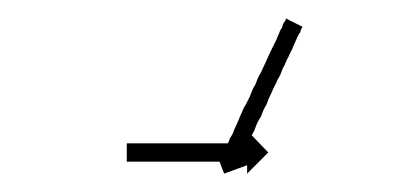

<svg xmlns="http://www.w3.org/2000/svg" viewBox="-20 -456 436 209"><path d="M309 -426Q308 -425 307.5 -423.5Q307 -422 307 -421Q305 -419 303 -414Q302 -412 301 -409.5Q300 -407 299 -405Q298 -402 296.5 -399.5Q295 -397 294 -394Q292 -391 291 -388Q290 -385 288 -382Q287 -379 285.5 -375.5Q284 -372 282 -369Q281 -366 279 -362.5Q277 -359 276 -356Q272 -348 270 -342Q268 -339 266.5 -335.5Q265 -332 264 -329Q262 -326 260.5 -323Q259 -320 258 -317Q257 -314 255.5 -311.5Q254 -309 253 -306Q251 -301 249 -297Q247 -294 245 -290Q245 -289 244.5 -287.5Q244 -286 243 -285Q243 -284 242 -284L254 -278L224 -267L212 -298L224 -292Q225 -293 225 -294Q226 -297 227 -298Q228 -300 229 -302Q230 -304 230 -305Q232 -308 233 -310Q234 -312 235 -315Q237 -319 240 -326Q241 -329 242.5 -332Q244 -335 245 -338Q247 -341 248.5 -344Q250 -347 252 -351Q253 -354 254.5 -357.5Q256 -361 258 -364Q259 -367 260.5 -370.5Q262 -374 264 -377Q268 -386 270 -390Q273 -397 276 -403Q277 -405 278.5 -408Q280 -411 281 -413Q282 -416 283 -418Q284 -420 285 -423Q286 -424 287 -426Q288 -428 288 -430Q289 -431 289.5 -432Q290 -433 291 -434Q291 -435 291 -436L309 -427Q309 -427 309 -426.5Q309 -426 309 -426ZM119 -300Q121 -300 122 -300Q123 -300 124 -300Q125 -300 126.5 -300Q128 -300 130 -300Q132 -300 134 -300Q136 -300 138 -300Q141 -300 143.5 -300Q146 -300 148 -300Q151 -300 154 -300Q157 -300 159 -300Q162 -300 165 -300Q168 -300 171 -300Q174 -300 177 -300Q180 -300 183 -300Q187 -300 190 -300Q193 -300 196 -300Q199 -300 202 -300Q205 -300 208 -300Q210 -300 213 -300Q216 -300 219 -300Q221 -300 223.5 -300Q226 -300 229 -300Q231 -300 233 -300Q235 -300 237 -300Q239 -300 240.5 -300Q242 -300 243 -300Q244 -300 245 -300Q246 -300 248 -300Q248 -300 248.5 -300Q249 -300 249 -300V-314L272 -290L249 -267V-280Q249 -280 248.5 -280Q248 -280 248 -280Q246 -280 245 -280Q244 -280 243 -280Q242 -280 240.5 -280Q239 -280 237 -280Q235 -280 233 -280Q231 -280 229 -280Q226 -280 223.5 -280Q221 -280 219 -280Q216 -280 213 -280Q210 -280 208 -280Q205 -280 202 -280Q199 -280 196 -280Q193 -280 190 -280Q187 -280 183 -280Q180 -280 177 -280Q174 -280 171 -280Q168 -280 165 -280Q162 -280 159 -280Q157 -280 154 -280Q151 -280 148 -280Q146 -280 143.5 -280Q141 -280 138 -280Q136 -280 134 -280Q132 -280 130 -280Q128 -280 126.5 -280Q125 -280 124 -280Q123 -280 122 -280Q121 -280 119 -280Q119 -280 118.5 -280Q118 -280 118 -280V-300Q118 -300 118.5 -300Q119 -300 119 -300Z"/></svg>

Font: FRB American Cursive Just Arrows Thin
Style: Italic
Weight: 100
Italic angle: -25°
Version: Version 2.0;Modular Font Editor K font №1